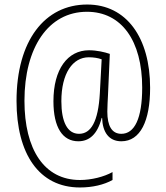

<svg xmlns="http://www.w3.org/2000/svg" viewBox="-20 -735 734 848"><path d="M643 -347C643 -568 539 -715 365 -715C178 -715 53 -556 53 -289C53 -56 152 93 333 93C389 93 439 81 477 60V25C439 46 384 60 333 60C175 60 88 -75 88 -290C88 -524 193 -683 364 -683C517 -683 608 -555 608 -348C608 -211 574 -144 516 -144C474 -144 454 -179 454 -242C454 -263 456 -295 457 -316L465 -497C442 -505 407 -513 373 -513C279 -513 216 -430 216 -288C216 -171 257 -111 326 -111C373 -111 410 -140 429 -214H431C433 -151 461 -111 516 -111C600 -111 643 -201 643 -347ZM251 -288C251 -411 301 -482 372 -482C393 -482 413 -479 429 -473L421 -324C414 -196 381 -144 329 -144C278 -144 251 -196 251 -288Z"/></svg>

Font: Noto Sans Gurmukhi UI Condensed ExtraLight
Style: Regular
Weight: 200
Width: 3
Designer: Jelle Bosma - Monotype Design Team
Foundry: Monotype Imaging Inc.
Version: Version 2.004